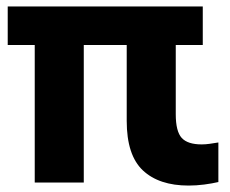

<svg xmlns="http://www.w3.org/2000/svg" viewBox="-20 -567 714 597"><path d="M88 0.5V-427H4V-547H610.5V-427H526.5V-212Q526.5 -158.5 545 -138.2Q563.5 -118 607 -118Q619 -118 631.5 -119.8Q644 -121.5 659 -124V-1Q640 3.5 615 6.8Q590 10 566.5 10Q474.5 10 424.2 -37.2Q374 -84.5 374 -191V-427H240.5V0.5Z"/></svg>

Font: Encode Sans SmCnd
Style: Bold
Weight: 700
Width: 4
Designer: Multiple Designers
Foundry: Impallari Type
Version: Version 3.002; ttfautohint (v1.8.3) -l 8 -r 50 -G 200 -x 14 